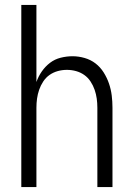

<svg xmlns="http://www.w3.org/2000/svg" viewBox="-20 -755 540 775"><path d="M66 0V-735H127V-424Q135 -447 149 -467Q163 -487 182 -501.5Q201 -516 225 -522Q249 -528 273 -528Q297 -528 321.5 -521Q346 -514 365.5 -499Q385 -484 398.5 -462.5Q412 -441 420 -417.5Q428 -394 431 -369.5Q434 -345 434 -320V0H373V-320Q373 -339 370.5 -357Q368 -375 362 -392.5Q356 -410 345.5 -426Q335 -442 320 -452.5Q305 -463 287 -468Q269 -473 250 -473Q231 -473 213 -468Q195 -463 180 -452.5Q165 -442 154.5 -426Q144 -410 138 -392.5Q132 -375 129.5 -357Q127 -339 127 -320V0Z"/></svg>

Font: Iosevka Curly Light
Style: Regular
Weight: 300
Monospace: yes
Designer: Belleve Invis
Foundry: Belleve Invis
Version: Version 22.1.2; ttfautohint (v1.8.4)